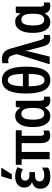

<svg xmlns="http://www.w3.org/2000/svg" viewBox="1105 -1921 826 3076"><g transform="rotate(-90 1518.0 -383.0)"><path d="M228 10Q128 10 80 -34Q32 -78 32 -150Q32 -210 63.5 -240.5Q95 -271 136 -281V-286Q95 -298 73 -329.5Q51 -361 51 -407Q51 -473 97.5 -513Q144 -553 229 -553Q267 -553 304 -544.5Q341 -536 377 -515L345 -429Q319 -445 293.5 -452.5Q268 -460 244 -460Q202 -460 182.5 -442Q163 -424 163 -392Q163 -361 183.5 -343Q204 -325 246 -325H298V-235H246Q150 -235 150 -161Q150 -123 176 -105Q202 -87 247 -87Q282 -87 311 -95Q340 -103 371 -124V-26Q341 -6 305 2Q269 10 228 10ZM184 -606V-618L232 -776H365V-767L264 -606Z M881 9Q763 9 763 -144V-449H622V0H506V-449H416V-543H969V-449H880V-147Q880 -117 889.5 -103.5Q899 -90 917 -90Q942 -90 965 -102V-12Q933 9 881 9Z M1193 10Q1113 10 1066.5 -62Q1020 -134 1020 -269Q1020 -407 1067.5 -480Q1115 -553 1199 -553Q1245 -553 1274.5 -531.5Q1304 -510 1326 -472H1332L1343 -543H1441V-152Q1441 -119 1451.5 -104Q1462 -89 1479 -89Q1494 -89 1507 -94V-2Q1501 3 1483 6.5Q1465 10 1453 10Q1405 10 1377 -9Q1349 -28 1336 -73H1328Q1306 -34 1272.5 -12Q1239 10 1193 10ZM1231 -88Q1280 -88 1303.5 -128.5Q1327 -169 1327 -258V-270Q1327 -363 1305 -408.5Q1283 -454 1228 -454Q1182 -454 1160.5 -406Q1139 -358 1139 -268Q1139 -176 1161.5 -132Q1184 -88 1231 -88Z M1772 10Q1664 10 1611 -86.5Q1558 -183 1558 -380Q1558 -574 1610.5 -669.5Q1663 -765 1773 -765Q1881 -765 1934.5 -670Q1988 -575 1988 -380Q1988 -185 1935.5 -87.5Q1883 10 1772 10ZM1674 -429H1873Q1869 -560 1845 -615.5Q1821 -671 1773 -671Q1724 -671 1701 -615.5Q1678 -560 1674 -429ZM1772 -83Q1821 -83 1845.5 -139.5Q1870 -196 1872 -336H1673Q1675 -197 1698.5 -140Q1722 -83 1772 -83Z M2437 10Q2383 10 2354.5 -20.5Q2326 -51 2309 -120L2269 -270Q2262 -296 2254 -326Q2246 -356 2243 -382H2239Q2237 -358 2232 -335.5Q2227 -313 2221 -290L2149 0H2026L2189 -528L2171 -592Q2158 -635 2137.5 -650Q2117 -665 2088 -665Q2075 -665 2064 -662.5Q2053 -660 2044 -658V-757Q2057 -760 2073 -762.5Q2089 -765 2109 -765Q2174 -766 2215.5 -733Q2257 -700 2281 -616L2411 -158Q2422 -119 2433.5 -105Q2445 -91 2464 -91Q2481 -91 2496 -97V1Q2471 10 2437 10Z M2702 10Q2622 10 2575.5 -62Q2529 -134 2529 -269Q2529 -407 2576.5 -480Q2624 -553 2708 -553Q2754 -553 2783.5 -531.5Q2813 -510 2835 -472H2841L2852 -543H2950V-152Q2950 -119 2960.5 -104Q2971 -89 2988 -89Q3003 -89 3016 -94V-2Q3010 3 2992 6.5Q2974 10 2962 10Q2914 10 2886 -9Q2858 -28 2845 -73H2837Q2815 -34 2781.5 -12Q2748 10 2702 10ZM2740 -88Q2789 -88 2812.5 -128.5Q2836 -169 2836 -258V-270Q2836 -363 2814 -408.5Q2792 -454 2737 -454Q2691 -454 2669.5 -406Q2648 -358 2648 -268Q2648 -176 2670.5 -132Q2693 -88 2740 -88Z"/></g></svg>

Font: Noto Sans Condensed SemiBold
Style: Regular
Weight: 600
Width: 3
Designer: Monotype Design Team
Foundry: Monotype Imaging Inc.
Version: Version 2.013; ttfautohint (v1.8.4.7-5d5b)